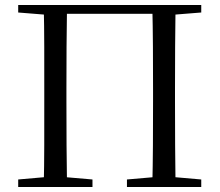

<svg xmlns="http://www.w3.org/2000/svg" viewBox="-20 -748 878 768"><path d="M154.9 0Q156.9 -83.6 157 -166.8Q157.1 -249.9 157.1 -343.5V-391.1Q157.1 -476.1 157 -560.4Q156.9 -644.8 154.9 -728H248.1Q246.7 -645.2 246.2 -560.7Q245.7 -476.1 245.7 -391.1V-343.9Q245.7 -250.4 246.2 -167.2Q246.7 -84.1 248.1 0ZM589.2 0Q591.2 -83.6 591.7 -166.8Q592.2 -249.9 592.2 -343.9V-391.1Q592.2 -476.1 591.7 -560.4Q591.2 -644.8 589.2 -728H682.2Q681 -645.2 680.5 -560.7Q680 -476.1 680 -391.1V-343.5Q680 -250.2 680.5 -167.1Q681 -84.1 682.2 0ZM52.8 0V-30.1L189.7 -42.1H210.4L349.9 -30.1V0ZM487.8 0V-30.1L626.3 -42.1H647.6L785 -30.1V0ZM52.8 -698V-728H202.2V-686.9H190.9ZM635.7 -686.9V-728H785V-698L646.4 -686.9ZM202.2 -692.9V-728H635.7V-692.9Z"/></svg>

Font: Noto Serif TC
Style: Regular
Weight: 200
Designer: Ryoko NISHIZUKA 西塚涼子 (kana & ideographs); Frank Grießhammer (Latin, Greek & Cyrillic); Wenlong ZHANG 张文龙 (bopomofo); San
Foundry: Adobe
Version: Version 2.001;hotconv 1.1.0;makeotfexe 2.6.0